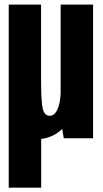

<svg xmlns="http://www.w3.org/2000/svg" viewBox="-20 -618 462 858"><path d="M19 220.5V-597.5H163.5V-264Q163.5 -160.5 171.5 -130.5Q179.5 -100.5 202 -100.5Q224.5 -100.5 237.5 -131Q249 -157 251 -201V-597.5H396V0H265L258 -41.5Q218.5 -4 164 3V220.5Z"/></svg>

Font: Anybody Condensed Regular
Style: Bold
Weight: 700
Width: 3
Designer: Tyler Finck
Foundry: Etcetera Type Company
Version: Version 1.010; ttfautohint (v1.8.3) -l 8 -r 50 -G 200 -x 14 